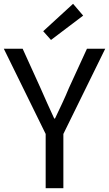

<svg xmlns="http://www.w3.org/2000/svg" viewBox="-21 -989 573 1009"><path d="M219 0H312V-285L532 -733H436L341 -526C319 -472 294 -421 268 -366H264C238 -421 216 -472 192 -526L98 -733H-1L219 -285ZM247 -779 416 -907 363 -969 206 -825Z"/></svg>

Font: Noto Sans CJK TC Regular
Style: Regular
Weight: 400
Designer: Ryoko NISHIZUKA (kana & ideographs); Paul D. Hunt (Latin, Greek & Cyrillic); Wenlong ZHANG (bopomofo); Sandoll Communica
Foundry: Adobe Systems Incorporated
Version: Version 1.001;PS 1.001;hotconv 1.0.78;makeotf.lib2.5.61930